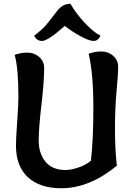

<svg xmlns="http://www.w3.org/2000/svg" viewBox="-20 -990 711 1022"><path d="M215 -629Q215 -554 200.5 -431Q186 -308 186 -241Q186 -174 222 -129.5Q258 -85 329 -85Q358 -85 399 -99Q440 -113 464 -135Q477 -246 477 -420.5Q477 -595 452 -704Q484 -716 520 -716Q556 -716 582.5 -693Q609 -670 609 -633Q609 -596 600.5 -506Q592 -416 592 -304.5Q592 -193 602 -108Q456 12 306 12Q192 12 128.5 -46.5Q65 -105 65 -216Q65 -251 71.5 -342.5Q78 -434 78 -476Q78 -627 58 -698Q90 -710 126 -710Q162 -710 188.5 -687Q215 -664 215 -629ZM515 -800Q502 -772 478.5 -772Q455 -772 409 -797Q363 -822 325 -852Q234 -772 204.5 -772Q175 -772 162 -800Q205 -833 224 -855.5Q243 -878 263 -904.5Q283 -931 284 -932Q314 -970 355 -970Q384 -919 431 -868.5Q478 -818 515 -800Z"/></svg>

Font: Salsa
Style: Regular
Weight: 400
Designer: John Vargas Beltrn
Foundry: John Vargas Beltran
Version: Version 1.002